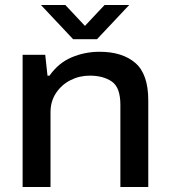

<svg xmlns="http://www.w3.org/2000/svg" viewBox="-20 -744 676 764"><path d="M143 -724H240L318 -641L396 -724H494L366 -588H271ZM70 0V-526H160L169 -443H177Q213 -494 265.5 -516Q318 -538 376 -538Q467 -538 518.5 -493.5Q570 -449 570 -345V0H459V-327Q459 -396 425 -419.5Q391 -443 337 -443Q296 -443 260.5 -425Q225 -407 203 -374Q181 -341 181 -297V0Z"/></svg>

Font: Archivo SemiExpanded Medium
Style: Regular
Weight: 500
Width: 6
Designer: Hector Gatti
Foundry: Omnibus-Type
Version: Version 2.001; ttfautohint (v1.8.3)